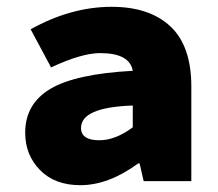

<svg xmlns="http://www.w3.org/2000/svg" viewBox="-20 -532 640 564"><path d="M216 12Q141 12 97.5 -32.5Q54 -77 54 -142Q54 -227 128 -271Q202 -315 370 -324Q361 -376 274 -376Q220 -376 130 -334L70 -446Q189 -512 308 -512Q419 -512 480.5 -454.5Q542 -397 542 -278V0H402L390 -52H386Q299 12 216 12ZM272 -120Q319 -120 370 -158V-222Q218 -217 218 -156Q218 -120 272 -120Z"/></svg>

Font: TypoPRO Source Code Pro
Style: Regular
Weight: 900
Monospace: yes
Designer: Paul D. Hunt, Teo Tuominen
Foundry: Adobe Systems Incorporated
Version: Version 2.010;PS 1.0;hotconv 1.0.84;makeotf.lib2.5.63406